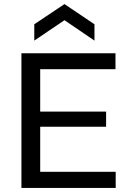

<svg xmlns="http://www.w3.org/2000/svg" viewBox="-20 -921 626 941"><path d="M85 0V-660H177V0ZM132 0V-79H547V0ZM132 -300V-374H500V-300ZM132 -582V-660H546V-582ZM148 -722V-802L296 -901L443 -802V-722L296 -822Z"/></svg>

Font: Bricolage Grotesque 17pt
Style: Regular
Weight: 400
Version: Version 1.001;gftools[0.9.33.dev8+g029e19f]